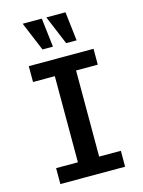

<svg xmlns="http://www.w3.org/2000/svg" viewBox="-140 -1045 838 1126"><g transform="rotate(-15 279.0 -482.5)"><path d="M82.5 -96.7H214.8V-619.6H82.5V-715.8H475.6V-619.6H343.8V-96.7H475.6V0H82.5ZM329.1 -789.6 255.9 -965.3H372.1L392.6 -789.6ZM185.5 -789.6 112.3 -965.3H228.5L249 -789.6Z"/></g></svg>

Font: Monda SemiBold
Style: Regular
Weight: 600
Designer: Vernon Adams
Foundry: Vernon Adams
Version: Version 2.200